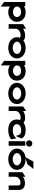

<svg xmlns="http://www.w3.org/2000/svg" viewBox="2124 -2836 927 5215"><g transform="rotate(90 2587.5 -228.5)"><path d="M152 -415V-451H34V124L158 215V-33C198 -7 250 11 314 11C456 11 572 -85 572 -225C572 -341 489 -462 314 -462C248 -462 194 -443 152 -415ZM158 -225C158 -292 213 -337 307 -337C386 -337 442 -287 442 -225C442 -169 391 -118 307 -118C215 -118 158 -170 158 -225Z M1054 -423C1028 -435 1007 -447 944 -447C867 -447 807 -424 760 -392V-476L636 -393V0H760V-187C760 -230 784 -264 815 -287C843 -308 881 -325 933 -325C981 -325 982 -321 999 -310L1024 -294L1076 -412Z M1280 -341C1372 -341 1446 -290 1446 -226C1446 -162 1372 -110 1280 -110C1188 -110 1112 -162 1112 -226C1112 -290 1188 -341 1280 -341ZM1280 11C1450 11 1568 -95 1568 -226C1568 -357 1449 -462 1280 -462C1111 -462 990 -357 990 -226C990 -95 1110 11 1280 11Z M1751 -415V-451H1633V124L1757 215V-33C1797 -7 1849 11 1913 11C2055 11 2171 -85 2171 -225C2171 -341 2088 -462 1913 -462C1847 -462 1793 -443 1751 -415ZM1757 -225C1757 -292 1812 -337 1906 -337C1985 -337 2041 -287 2041 -225C2041 -169 1990 -118 1906 -118C1814 -118 1757 -170 1757 -225Z M2519 -341C2611 -341 2685 -290 2685 -226C2685 -162 2611 -110 2519 -110C2427 -110 2351 -162 2351 -226C2351 -290 2427 -341 2519 -341ZM2519 11C2689 11 2807 -95 2807 -226C2807 -357 2688 -462 2519 -462C2350 -462 2229 -357 2229 -226C2229 -95 2349 11 2519 11Z M3289 -423C3263 -435 3242 -447 3179 -447C3102 -447 3042 -424 2995 -392V-476L2871 -393V0H2995V-187C2995 -230 3019 -264 3050 -287C3078 -308 3116 -325 3168 -325C3216 -325 3217 -321 3234 -310L3259 -294L3311 -412Z M3225 -225C3225 -192 3231 -160 3243 -131C3278 -48 3366 11 3513 11C3617 11 3699 -19 3752 -57L3764 -66L3740 -208L3683 -160C3647 -132 3588 -112 3513 -112C3427 -112 3353 -149 3353 -226C3353 -242 3358 -258 3366 -272C3390 -311 3438 -340 3519 -340C3599 -340 3630 -325 3653 -257L3672 -192L3743 -350L3737 -361C3688 -449 3591 -462 3513 -462C3350 -462 3225 -376 3225 -225Z M3877 -472C3924 -472 3964 -510 3964 -558C3964 -606 3924 -644 3877 -644C3830 -644 3790 -606 3790 -558C3790 -510 3830 -472 3877 -472ZM3939 -451H3816V0H3939Z M4306 -341C4398 -341 4472 -290 4472 -226C4472 -162 4398 -110 4306 -110C4214 -110 4138 -162 4138 -226C4138 -290 4214 -341 4306 -341ZM4437 -506 4568 -672H4370L4252 -458C4112 -439 4016 -343 4016 -226C4016 -95 4136 11 4306 11C4476 11 4594 -95 4594 -226C4594 -357 4475 -462 4306 -462C4292 -462 4278 -462 4264 -460Z M5139 -278C5139 -372 5080 -443 4957 -443C4883 -443 4826 -420 4781 -388V-457L4657 -374V0H4781V-183C4781 -226 4804 -260 4834 -283C4860 -304 4897 -321 4947 -321C4995 -321 5017 -301 5017 -260V0H5139Z"/></g></svg>

Font: Charger
Style: Hemi
Weight: 900
Designer: Jasper
Foundry: Cannot Into Space Fonts
Version: Version 0.99